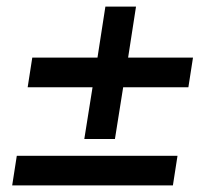

<svg xmlns="http://www.w3.org/2000/svg" viewBox="-20 -563 640 583"><path d="M236 -141 261 -298H64L78 -388H276L300 -543H393L369 -388H566L552 -298H354L329 -141ZM17 0 31 -90H519L505 0Z"/></svg>

Font: Nunito Sans 7pt
Style: Bold Italic
Weight: 700
Italic angle: -9°
Version: Version 3.101;gftools[0.9.27]